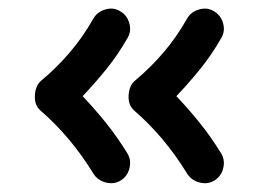

<svg xmlns="http://www.w3.org/2000/svg" viewBox="-20 -526 579 438"><path d="M469.2 -114.3Q454.1 -105 435.5 -109.6Q417 -114.3 407.2 -129.4Q355.5 -213.9 286.6 -273.4Q272 -286.1 273.4 -308.6Q274.9 -331.1 287.6 -341.8Q322.3 -370.6 352.3 -405.5Q382.3 -440.4 406.7 -483.4Q415.5 -499 434.1 -504.4Q452.6 -509.8 467.8 -500.5Q483.4 -491.7 488.8 -473.4Q494.1 -455.1 484.9 -439.5Q462.9 -400.9 437 -368.9Q411.1 -336.9 382.3 -306.6Q410.6 -276.9 436.3 -244.9Q461.9 -212.9 484.4 -176.3Q493.7 -161.1 489.3 -142.6Q484.9 -124 469.2 -114.3ZM255.4 -114.3Q240.2 -105 221.7 -109.6Q203.1 -114.3 193.4 -129.4Q141.6 -213.9 72.8 -273.4Q58.1 -286.1 59.6 -308.6Q61 -331.1 73.7 -341.8Q108.4 -370.6 138.4 -405.5Q168.5 -440.4 192.9 -483.4Q201.7 -499 220.2 -504.4Q238.8 -509.8 253.9 -500.5Q269.5 -491.7 274.9 -473.4Q280.3 -455.1 271 -439.5Q249 -400.9 223.1 -368.9Q197.3 -336.9 168.5 -306.6Q196.8 -276.9 222.4 -244.9Q248 -212.9 270.5 -176.3Q279.8 -161.1 275.4 -142.6Q271 -124 255.4 -114.3Z"/></svg>

Font: Mikhak-FD Bold
Style: Regular
Weight: 700
Designer: Amin Abedi
Version: Version 3.3